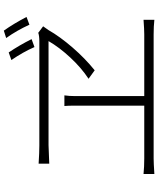

<svg xmlns="http://www.w3.org/2000/svg" viewBox="72 -954 855 1040"><g transform="rotate(-90 500.0 -434.5)"><path d="M927.7 -718.8 885.7 -703.1Q854.5 -771.5 813.5 -829.1L853.5 -841.8Q891.6 -788.1 927.7 -718.8ZM807.6 -691.4 764.6 -675.8Q737.3 -738.3 694.3 -800.8L735.4 -815.4Q774.4 -757.8 807.6 -691.4ZM796.9 -599.6H233.4L132.8 -595.7V-653.3Q193.4 -649.4 231.4 -649.4H793.9Q826.2 -649.4 841.8 -655.3L877 -628.9L856.4 -599.6Q821.3 -538.1 762.2 -469.7Q703.1 -401.4 638.7 -349.6L592.8 -382.8Q652.3 -421.9 708 -481.9Q763.7 -542 796.9 -599.6ZM499 -81.1H833Q859.4 -81.1 912.1 -85V-26.4Q877 -30.3 833 -30.3H161.1Q137.7 -30.3 77.1 -26.4V-85Q116.2 -81.1 161.1 -81.1H447.3V-455.1Q447.3 -494.1 445.3 -513.7H502.9Q499 -487.3 499 -455.1Z"/></g></svg>

Font: GenEi Gothic M Light
Style: Regular
Weight: 300
Designer: o_tamon (Modified); [Source Han Sans]
Ryoko NISHIZUKA  (kana & ideographs); Paul D. Hunt (Latin, Greek & Cyrillic); Wenl
Version: Version 1.1a;Original Version 1.004